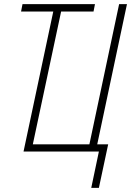

<svg xmlns="http://www.w3.org/2000/svg" viewBox="-20 -734 635 930"><path d="M422 176 459 0H94L238 -678H82L89 -714H440L433 -678H276L139 -35H413L557 -714H595L451 -35H504L459 176Z"/></svg>

Font: Noto Sans Condensed ExtraLight
Style: Italic
Weight: 200
Width: 3
Italic angle: -12°
Designer: Monotype Design Team
Foundry: Monotype Imaging Inc.
Version: Version 2.013; ttfautohint (v1.8.4.7-5d5b)